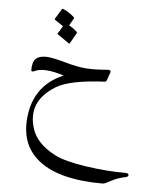

<svg xmlns="http://www.w3.org/2000/svg" viewBox="-113 -680 1058 1282"><g transform="rotate(10 416.0 -39.0)"><path d="M592.8 -226.1 578.6 -172.4Q576.2 -164.1 568.8 -163.1Q335 -131.3 250.5 -68.8Q84 54.2 155.8 228Q195.3 324.7 327.1 378.4Q397.9 407.2 542.5 415.8Q687 424.3 807.6 413.1Q822.8 411.6 828.4 417.2Q834 422.9 830.6 429.7Q827.1 436.5 819.8 439Q762.2 456.5 731 477.5Q685.1 508.3 673.3 509.3Q383.8 535.2 236.6 439.9Q89.4 344.7 100.1 141.6Q110.8 -61.5 290 -155.3Q148.9 -188 88.4 -148.4Q83 -145 77.4 -146.2Q71.8 -147.5 70.8 -152.8Q67.9 -176.3 72.3 -202.1Q81.5 -254.4 158.7 -258.8Q196.8 -260.7 284.2 -244.1Q371.6 -227.5 429.7 -228.5Q487.8 -229.5 570.8 -244.1Q599.1 -249 592.8 -226.1ZM202.1 -590.8Q204.1 -594.7 210 -592.8Q252 -579.1 288.1 -551.3Q293 -547.4 291 -542.5L267.6 -491.7Q297.4 -479 323.7 -458.5Q328.6 -454.6 327.1 -449.7L292.5 -374Q290.5 -369.6 282.2 -375.5Q273.9 -381.3 204.6 -419.4Q200.2 -421.9 201.7 -425.3L228.5 -479Q209 -490.2 168.5 -512.2Q164.1 -514.6 166 -518.1Z"/></g></svg>

Font: Amiri
Style: Slanted
Weight: 400
Italic angle: 9°
Designer: Khaled Hosny
Version: Version 000.107